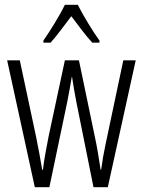

<svg xmlns="http://www.w3.org/2000/svg" viewBox="-20 -785 599 805"><path d="M306 -765H252C231 -721 190 -655 162 -615V-606H192C218 -634 251 -681 279 -717C308 -679 339 -636 367 -606H397V-615C374 -646 329 -719 306 -765ZM300 -358 372 0H432L549 -532H497L423 -182C414 -140 410 -115 404 -73H402C394 -126 386 -174 378 -210L311 -532H252L184 -214C174 -164 164 -110 160 -73H157C149 -119 141 -166 131 -213L63 -532H10L126 0H187L262 -358C269 -391 275 -429 281 -463H282C287 -430 293 -393 300 -358Z"/></svg>

Font: Noto Sans Devanagari ExtraCondensed Light
Style: Regular
Weight: 300
Width: 2
Designer: Jelle Bosma - Monotype Design Team
Foundry: Monotype Imaging Inc.
Version: Version 2.004